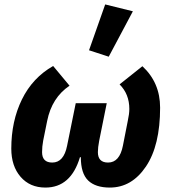

<svg xmlns="http://www.w3.org/2000/svg" viewBox="-20 -835 774 867"><path d="M580 -784 471 -579 382 -608 455 -815ZM462 -369 428 -200Q422 -169 422 -148Q422 -101 468 -101Q520 -101 535 -177L557 -289Q564 -321 564 -343Q564 -410 520 -454L623 -536Q703 -462 703 -349Q703 -178 639 -83Q575 12 476 12Q411 12 378 -20Q345 -52 345 -125H341Q300 12 185 12Q115 12 73 -36.5Q31 -85 31 -164Q31 -288 79 -386Q127 -484 220 -537L294 -448Q214 -394 193 -289L175 -200Q170 -173 170 -148Q170 -101 216 -101Q268 -101 283 -177L322 -369Z"/></svg>

Font: Aneliza
Style: Bold Italic
Weight: 700
Italic angle: -11.31°
Designer: Mike Abbink, Paul van der Laan, Pieter van Rosmalen
Foundry: Bold Monday
Version: Version 3.0